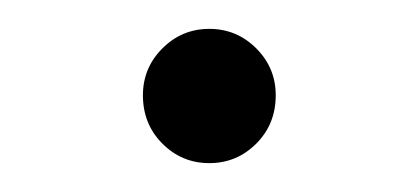

<svg xmlns="http://www.w3.org/2000/svg" viewBox="-20 -350 290 133"><path d="M125 -237Q106 -237 92.5 -250.5Q79 -264 79 -284Q79 -303 92.5 -316.5Q106 -330 125 -330Q144 -330 157.5 -316.5Q171 -303 171 -284Q171 -264 157.5 -250.5Q144 -237 125 -237Z"/></svg>

Font: Red Hat Text VF
Style: Regular
Weight: 300
Designer: Pentagram, MCKL
Foundry: Pentagram, MCKL
Version: Version 1.023